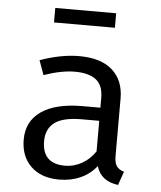

<svg xmlns="http://www.w3.org/2000/svg" viewBox="-53 -786 707 845"><g transform="rotate(5 300.0 -364.0)"><path d="M521 -48 500 12Q423 2 404 -63Q376 -27 333.5 -8Q291 11 239 11Q160 11 114.5 -33Q69 -77 69 -151Q69 -232 132.5 -276Q196 -320 315 -320H393V-363Q393 -419 361 -443.5Q329 -468 268 -468Q208 -468 131 -441L108 -505Q201 -538 281 -538Q377 -538 427.5 -493Q478 -448 478 -368V-115Q478 -84 488 -69.5Q498 -55 521 -48ZM393 -127V-262H317Q233 -262 196 -234Q159 -206 159 -152Q159 -52 260 -52Q299 -52 334.5 -72Q370 -92 393 -127ZM157 -676V-740H426V-676Z"/></g></svg>

Font: FiraDG Mono
Style: Regular
Weight: 400
Designer: Carrois Corporate & Edenspiekermann AG
Foundry: Carrois Corporate GbR & Edenspiekermann AG
Version: Version 3.206